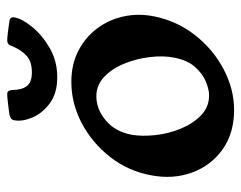

<svg xmlns="http://www.w3.org/2000/svg" viewBox="-90 -584 684 545"><g transform="rotate(-90 252.5 -311.0)"><path d="M214 11Q147 11 101 -22Q55 -55 35.5 -109Q16 -163 28 -225Q40 -290 80 -341Q120 -392 176 -421.5Q232 -451 293 -451Q343 -451 381.5 -431Q420 -411 445 -377.5Q470 -344 479 -302Q488 -260 479 -216Q466 -151 425.5 -99.5Q385 -48 328.5 -18.5Q272 11 214 11ZM255 -60Q271 -60 293.5 -69Q316 -78 335.5 -100Q355 -122 362 -160Q368 -190 363.5 -228Q359 -266 345 -300.5Q331 -335 307.5 -357.5Q284 -380 252 -380Q216 -380 184 -353.5Q152 -327 143 -280Q138 -250 142 -212.5Q146 -175 160.5 -140Q175 -105 198.5 -82.5Q222 -60 255 -60ZM306 -491Q261 -491 232.5 -512Q204 -533 192 -561.5Q180 -590 184 -612Q185 -620 190.5 -623Q196 -626 202 -627Q216 -629 233.5 -631Q251 -633 258 -633Q264 -633 266.5 -630Q269 -627 270 -620Q270 -592 281 -577.5Q292 -563 320 -563Q350 -563 366.5 -577.5Q383 -592 395 -620Q397 -627 401 -630Q405 -633 411 -633Q418 -633 434.5 -631Q451 -629 464 -627Q479 -625 476 -612Q472 -590 448.5 -561.5Q425 -533 388.5 -512Q352 -491 306 -491Z"/></g></svg>

Font: Young Serif Light
Style: Italic
Weight: 300
Italic angle: -10.979°
Designer: Bastien Sozeau
Foundry: NBR — Bastien Sozeau
Version: Version 5.001